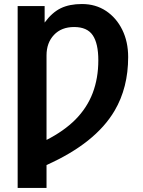

<svg xmlns="http://www.w3.org/2000/svg" viewBox="-20 -718 705 945"><path d="M610.8 -437Q610.8 -286.6 543.9 -172.9Q449.7 -13.2 209 94.2V207H66.9V-688H199.7V-606.9Q236.3 -656.7 279.1 -677.5Q321.8 -698.2 383.3 -698.2Q450.7 -698.2 502 -664.1Q553.2 -629.9 582 -571Q610.8 -512.2 610.8 -437ZM463.9 -421.4Q463.9 -503.9 436.5 -544.4Q409.2 -585 344.7 -585Q282.2 -585 245.6 -546.1Q209 -507.3 209 -445.3V-29.3Q294.4 -72.8 350.6 -128.9Q408.7 -187.5 436.3 -260.3Q463.9 -333 463.9 -421.4Z"/></svg>

Font: Arimo
Style: Bold
Weight: 700
Designer: Steve Matteson
Foundry: Monotype Imaging Inc.
Version: Version 1.33